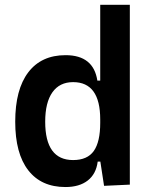

<svg xmlns="http://www.w3.org/2000/svg" viewBox="-20 -752 626 782"><path d="M246.6 9.8Q147.9 9.8 95 -58.6Q42 -127 42 -256.3Q42 -387.7 95.2 -457.5Q148.4 -527.3 247.1 -527.3Q360.8 -527.3 376.5 -423.8H388.2V-732.4H508.8V0L403.8 4.9L388.7 -93.8H377.9Q371.6 -43.5 337.4 -16.8Q303.2 9.8 246.6 9.8ZM388.2 -251.5V-265.6Q388.2 -417.5 277.8 -417.5Q222.7 -417.5 193.4 -376Q164.1 -334.5 164.1 -256.3Q164.1 -100.1 277.8 -100.1Q335.9 -100.1 362.1 -137.2Q388.2 -174.3 388.2 -251.5Z"/></svg>

Font: Cascadia Code SemiBold
Style: Regular
Weight: 600
Monospace: yes
Designer: Aaron Bell
Foundry: Saja Typeworks
Version: Version 2404.023; ttfautohint (v1.8.4)